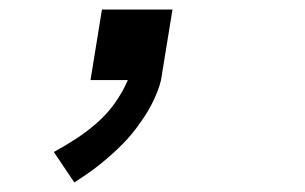

<svg xmlns="http://www.w3.org/2000/svg" viewBox="-20 -168 640 403"><path d="M136 215 93 151Q117 138 140 123Q163 108 184 89.5Q205 71 221 48.5Q237 26 248 1V0H170L194 -148H342L318 0Q315 13 309.5 26.5Q304 40 297.5 52.5Q291 65 283 77Q275 89 266.5 100.5Q258 112 248 123Q238 134 227.5 144Q217 154 206 163.5Q195 173 183.5 182Q172 191 160 199Q148 207 136 215Z"/></svg>

Font: Iosevka SS04 Md Ex Obl
Style: Regular
Weight: 500
Width: 7
Italic angle: -9°
Monospace: yes
Designer: Belleve Invis
Foundry: Belleve Invis
Version: Version 19.0.0; ttfautohint (v1.8.4)